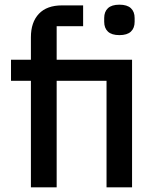

<svg xmlns="http://www.w3.org/2000/svg" viewBox="-20 -800 668 820"><path d="M425 -707V-723Q425 -750 441 -765Q457 -780 490 -780Q523 -780 539 -765Q555 -750 555 -723V-707Q555 -680 539 -665Q523 -650 490 -650Q457 -650 441 -665Q425 -680 425 -707ZM112 -455H27V-545H112V-641Q112 -705 146 -741Q180 -777 245 -777H335V-688H222V-545H544V0H435V-455H222V0H112Z"/></svg>

Font: IBM Plex Sans JP Medm
Style: Regular
Weight: 500
Designer: Mike Abbink; Paul van der Laan; Pieter van Rosmalen; Wujin Sim; Yejin Wi; Jinhee Kim; Boomi Park; Yona Kim; Kichan Ma
Foundry: Sandoll Inc.
Version: Version 1.002